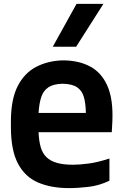

<svg xmlns="http://www.w3.org/2000/svg" viewBox="-20 -956 639 986"><path d="M334 10Q243 10 176 -18.5Q109 -47 72.5 -115.5Q36 -184 36 -304V-332Q36 -445 70.5 -513Q105 -581 165.5 -612.5Q226 -644 302 -646Q384 -646 443 -614.5Q502 -583 532 -514Q562 -445 557 -332L554 -277H178Q180 -232 189 -200.5Q198 -169 218.5 -149Q239 -129 272.5 -119.5Q306 -110 355 -110Q387 -110 434 -116Q481 -122 542 -142V-28Q490 -3 435.5 3.5Q381 10 334 10ZM178 -376H421Q420 -426 410.5 -458.5Q401 -491 375.5 -508Q350 -525 302 -526Q255 -525 229 -508Q203 -491 192 -458Q181 -425 178 -376ZM251 -716 373 -936H511L371 -716Z"/></svg>

Font: Matangi Black
Style: Regular
Weight: 900
Designer: Prashant Pant
Foundry: The Graphic Ant
Version: Version 3.002